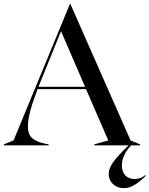

<svg xmlns="http://www.w3.org/2000/svg" viewBox="-35 -750 771 991"><path d="M-15 -5 35 -25 326 -730H328L639 -25L688 -5V0H642Q594 51 594 104Q594 137 612 155.5Q630 174 660 174Q691 174 716 153V159Q683 191 657 206Q631 221 604 221Q570 221 548 200Q526 179 526 148Q526 119 549.5 86.5Q573 54 627 2V0H452V-5L524 -25L409 -290H159Q109 -161 109 -99Q109 -57 130.5 -37.5Q152 -18 199 -8L216 -5V0H-15ZM404 -302 280 -589 176 -333 164 -302Z"/></svg>

Font: Nyght Serif
Style: Regular
Weight: 400
Designer: Maksym Kobuzan
Version: Version 0.410